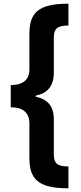

<svg xmlns="http://www.w3.org/2000/svg" viewBox="-20 -852 439 1038"><path d="M38 -392V-272C97 -272 139 -249 139 -184V2C139 117 187 166 350 166V48C301 47 271 40 271 -17V-207C271 -281 234 -317 173 -329V-335C233 -347 271 -383 271 -459V-649C271 -706 301 -713 350 -714V-832C186 -832 139 -783 139 -668V-477C139 -416 98 -392 38 -392Z"/></svg>

Font: Noto Sans Devanagari UI Condensed ExtraBold
Style: Regular
Weight: 800
Width: 3
Designer: Jelle Bosma - Monotype Design Team
Foundry: Monotype Imaging Inc.
Version: Version 2.004